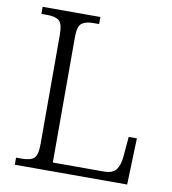

<svg xmlns="http://www.w3.org/2000/svg" viewBox="-81 -784 766 855"><g transform="rotate(10 302.5 -357.0)"><path d="M43 0V-32H70Q106 -32 123 -45.5Q140 -59 140 -111V-603Q140 -655 123 -668.5Q106 -682 70 -682H43V-714H304V-682H278Q243 -682 225.5 -668.5Q208 -655 208 -605V-39H438Q480 -39 495 -61Q510 -83 513 -119L521 -210H558L551 0Z"/></g></svg>

Font: Noto Serif Myanmar Light
Style: Regular
Weight: 300
Designer: Ben Mitchell and the Monotype Design Team
Foundry: Monotype Imaging Inc.
Version: Version 2.106; ttfautohint (v1.8.4.7-5d5b)